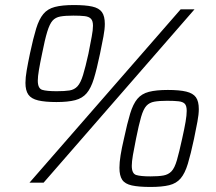

<svg xmlns="http://www.w3.org/2000/svg" viewBox="-20 -725 857 762"><path d="M97 0 697 -688H752L153 0ZM204 -320Q159 -320 131.5 -326.5Q104 -333 92.5 -349.5Q81 -366 81 -396Q81 -417 86 -446Q91 -475 99 -513Q112 -574 123.5 -611.5Q135 -649 152 -669.5Q169 -690 198 -697.5Q227 -705 273 -705Q319 -705 346 -699Q373 -693 384.5 -677Q396 -661 396 -630Q396 -609 390.5 -580Q385 -551 377 -512Q364 -450 352.5 -412.5Q341 -375 324 -355Q307 -335 278.5 -327.5Q250 -320 204 -320ZM205 -363Q237 -363 256 -366Q275 -369 287.5 -382.5Q300 -396 309.5 -427Q319 -458 331 -512Q339 -553 344 -579.5Q349 -606 349 -623Q349 -642 341 -650.5Q333 -659 316 -661Q299 -663 271 -663Q239 -663 219.5 -659.5Q200 -656 188.5 -643Q177 -630 167.5 -599Q158 -568 147 -512Q139 -474 134.5 -447.5Q130 -421 130 -405Q130 -374 147.5 -368.5Q165 -363 205 -363ZM577 17Q531 17 503.5 11Q476 5 465 -11.5Q454 -28 454 -59Q454 -80 458.5 -108.5Q463 -137 472 -175Q485 -236 496.5 -274Q508 -312 525 -332.5Q542 -353 571 -360.5Q600 -368 646 -368Q692 -368 719 -361.5Q746 -355 757.5 -339Q769 -323 769 -292Q769 -271 763.5 -242Q758 -213 750 -174Q737 -113 725.5 -75Q714 -37 697 -17Q680 3 651.5 10Q623 17 577 17ZM577 -25Q609 -25 628.5 -28.5Q648 -32 660.5 -45Q673 -58 682 -89Q691 -120 703 -175Q712 -215 716.5 -241.5Q721 -268 721 -285Q721 -305 713.5 -313Q706 -321 689 -323Q672 -325 643 -325Q612 -325 592.5 -321.5Q573 -318 561 -305Q549 -292 540 -261Q531 -230 520 -175Q512 -136 507.5 -109.5Q503 -83 503 -67Q503 -36 520.5 -30.5Q538 -25 577 -25Z"/></svg>

Font: Saira Thin Light
Style: Italic
Weight: 300
Italic angle: -12°
Version: Version 1.101